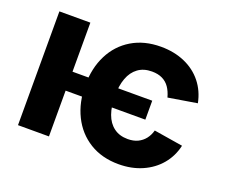

<svg xmlns="http://www.w3.org/2000/svg" viewBox="-95 -684 997 841"><g transform="rotate(20 403.5 -263.5)"><path d="M568.7 -213.4H145V-301.7H568.7ZM524.5 -421.6Q485.9 -421.6 459.9 -402.4Q433.8 -383.2 420.9 -348.5Q408 -313.7 408 -265.6Q408 -217.2 420.7 -181.8Q433.4 -146.3 459.7 -126.7Q485.9 -107 524.5 -107Q551.7 -107 571.5 -116.6Q591.3 -126.2 604.5 -143.1Q617.6 -160 623.9 -182.8L758.8 -160.9Q747.5 -110.2 715.3 -71.5Q683 -32.8 633.9 -11.3Q584.9 10.2 524.5 10.2Q446.8 10.2 389.3 -25.2Q331.8 -60.7 300.9 -123.2Q270 -185.7 270 -265.6Q270 -345.3 301.1 -406.8Q332.2 -468.3 389.7 -502.7Q447.2 -537.1 524.6 -537.1Q586.4 -537.1 635.9 -515.5Q685.5 -493.9 717.6 -453.8Q749.7 -413.7 760.4 -359.5L626.6 -337.5Q619.2 -364.6 606.4 -383.1Q593.7 -401.6 573.4 -411.6Q553.1 -421.6 524.5 -421.6ZM197.1 0H52.8V-530.3H197.1Z"/></g></svg>

Font: Pretendard JP Variable
Style: Regular
Weight: 400
Designer: Base glyphs from Inter by Rasmus Andersson; Hangul glyphs from Noto Sans CJK(Source Han Sans) by Jang Soo-young and Kang
Foundry: Kil Hyung-jin
Version: Version 1.307;Glyphs 3.2 (3192)